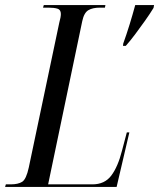

<svg xmlns="http://www.w3.org/2000/svg" viewBox="-48 -734 625 754"><path d="M436 -563Q449 -599 461 -638Q473 -677 483 -714H557L555 -703Q541 -680 521.5 -652.5Q502 -625 482.5 -599Q463 -573 446 -554H435ZM-28 0 -25 -10H-6Q23 -10 39 -20Q55 -30 65 -76L185 -646Q191 -667 191 -679Q191 -696 177.5 -700Q164 -704 142 -704H121L124 -714H366L364 -704H344Q316 -704 299 -694Q282 -684 275 -651L141 -10H315Q363 -10 389 -44.5Q415 -79 431 -142L450 -214H460L410 0Z"/></svg>

Font: Noto Serif Display ExtraCondensed
Style: Italic
Weight: 400
Width: 2
Italic angle: -12°
Designer: Monotype Design Team
Foundry: Monotype Imaging Inc.
Version: Version 2.009